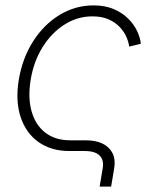

<svg xmlns="http://www.w3.org/2000/svg" viewBox="-20 -564 572 717"><path d="M352.1 132.8 363.3 65.9Q369.1 34.2 352.3 17.1Q335.4 0 296.4 0H239.3Q171.4 0 124.3 -33.2Q77.1 -66.4 57.1 -126.7Q37.1 -187 50.3 -267.1Q64 -347.7 104 -410.2Q144 -472.7 202.6 -508.3Q261.2 -543.9 329.1 -543.9Q371.6 -543.9 404.1 -530.3Q436.5 -516.6 458.5 -494.6Q480.5 -472.7 492.2 -447.8Q503.9 -422.9 505.9 -400.4L462.4 -390.1Q460.4 -406.7 451.9 -426.3Q443.4 -445.8 427 -463.1Q410.6 -480.5 385.5 -491.7Q360.4 -502.9 325.2 -502.9Q269 -502.9 220.7 -472.2Q172.4 -441.4 139.2 -388.2Q106 -335 94.7 -267.1Q83.5 -199.7 97.9 -148.4Q112.3 -97.2 149.2 -68.6Q186 -40 242.7 -40H300.3Q337.9 -40 363.3 -27.6Q388.7 -15.1 400.4 8.5Q412.1 32.2 406.2 65.9L395 132.8Z"/></svg>

Font: Inter 20pt ExtraLight
Style: Italic
Weight: 250
Italic angle: -9.3988°
Version: Version 4.001;git-66647c0bb